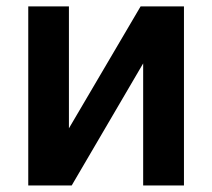

<svg xmlns="http://www.w3.org/2000/svg" viewBox="-20 -565 646 585"><path d="M190 -174 408.4 -545.5H540.5V0H416.2V-371.8L198.5 0H66.1V-545.5H190Z"/></svg>

Font: InterMG SemiBold
Style: Regular
Weight: 600
Designer: Rasmus Andersson
Foundry: rsms
Version: Version 3.019;December 26, 2023;FontCreator 15.0.0.2955 64-b